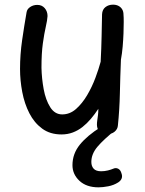

<svg xmlns="http://www.w3.org/2000/svg" viewBox="-20 -565 622 824"><path d="M244 12Q195 12 161 -13Q127 -38 106 -79Q85 -120 75.5 -170Q66 -220 66 -269Q66 -331 75 -393Q84 -455 94 -512Q96 -526 109.5 -535Q123 -544 140 -544Q160 -544 172 -530Q184 -516 184 -496Q183 -478 176.5 -450Q170 -422 164 -379.5Q158 -337 158 -274Q159 -228 167.5 -182Q176 -136 195.5 -105Q215 -74 247 -74Q280 -74 306.5 -97.5Q333 -121 354 -156.5Q375 -192 389.5 -231Q404 -270 412 -300Q415 -357 416 -408Q417 -459 418 -504Q419 -524 432.5 -534.5Q446 -545 465 -545Q478 -545 488 -540Q498 -535 504 -525.5Q510 -516 510 -502Q511 -492 511 -470.5Q511 -449 510 -422Q509 -395 506.5 -365.5Q504 -336 499 -309Q496 -235 494.5 -165Q493 -95 486 -27Q485 -11 472 0Q459 11 439 11Q413 11 404.5 -2Q396 -15 396 -30Q396 -39 397.5 -49Q399 -59 400.5 -71Q402 -83 402 -98Q387 -75 370 -55Q353 -35 334 -20Q315 -5 292.5 3.5Q270 12 244 12ZM403 239Q351 239 321 211Q291 183 291 144Q291 95 322.5 56Q354 17 413 -20H479V-10Q424 34 398 65Q372 96 372 130Q372 148 382 159Q392 170 414 170Q429 170 443 166.5Q457 163 466 159Q477 154 487 159Q497 164 501 178Q506 191 502 201Q498 211 487 218Q468 230 444.5 234.5Q421 239 403 239Z"/></svg>

Font: Playpen Sans Hebrew
Style: Regular
Weight: 400
Designer: Tom Grace, Laura Meseguer, Veronika Burian, José Scaglione
Foundry: TypeTogether
Version: Version 2.000